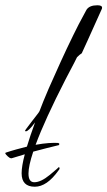

<svg xmlns="http://www.w3.org/2000/svg" viewBox="-46 -718 407 728"><path d="M86 -10Q36 -10 36 -61Q36 -88 48 -133Q21 -125 8.5 -121Q-4 -117 -3 -118H-4Q-9 -118 -16.5 -125Q-24 -132 -26 -136L-25 -139Q-4 -146 16 -151.5Q36 -157 56 -162Q68 -202 87 -254Q62 -220 52 -220Q49 -220 49 -223Q49 -224 75 -258Q88 -275 95.5 -284.5Q103 -294 104 -297Q109 -311 118 -333Q127 -355 139 -383Q161 -433 184 -483.5Q207 -534 232 -585Q240 -602 252.5 -626Q265 -650 282 -681Q293 -698 323 -698Q341 -698 341 -689Q341 -686 340 -684L286 -564L264 -516Q257 -512 246 -501Q246 -501 235.5 -480Q225 -459 203 -418Q124 -264 89 -169Q117 -174 138.5 -175.5Q160 -177 175 -176Q178 -174 179 -173Q179 -167 174 -167Q153 -162 129.5 -156Q106 -150 80 -143Q62 -89 62 -60Q62 -27 84 -27Q109 -27 143 -55Q178 -84 176 -84Q180 -84 180 -80Q180 -76 176 -72Q132 -10 86 -10Z"/></svg>

Font: Love Light
Style: Regular
Weight: 400
Designer: Robert E. Leuschke
Foundry: Robert E. Leuschke
Version: Version 1.010; ttfautohint (v1.8.3)